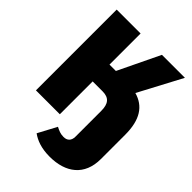

<svg xmlns="http://www.w3.org/2000/svg" viewBox="-259 -819 1170 1170"><g transform="rotate(45 325.5 -234.5)"><path d="M483 -417 631 -696H433L304 -428H249V-696H43V0H249V-283H334C390 -283 413 -254 413 -193V29C413 64 394 82 363 82C335 82 319 74 295 62L231 182C267 208 316 227 388 227C526 227 619 157 619 16V-193C619 -322 572 -392 483 -417Z"/></g></svg>

Font: Fira Sans Heavy
Style: Regular
Weight: 900
Designer: bBox Type GmbH & Carrois Corporate GbR & Edenspiekermann AG
Foundry: bBox Type GmbH & Carrois Corporate GbR & Edenspiekermann AG
Version: Version 4.300;PS 004.300;hotconv 1.0.88;makeotf.lib2.5.64775